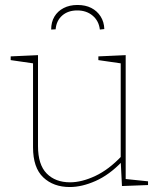

<svg xmlns="http://www.w3.org/2000/svg" viewBox="-20 -747 648 773"><path d="M261 6Q195 6 154 -33Q113 -72 113 -154V-499L120 -491L23 -505V-520L133 -525V-159Q133 -84 168 -48.5Q203 -13 262 -13Q309 -13 363.5 -38.5Q418 -64 470 -119L466 -108V-500L473 -491L376 -505V-520L486 -525V-23L479 -27L576 -17V-2L471 2L466 -98L470 -95Q420 -43 365 -18.5Q310 6 261 6ZM292 -727Q324 -727 347.5 -715Q371 -703 385 -681Q399 -659 400 -630L382 -628Q378 -663 353 -684Q328 -705 291 -705Q254 -705 230.5 -684.5Q207 -664 204 -629L186 -628Q186 -658 199 -680Q212 -702 236 -714.5Q260 -727 292 -727Z"/></svg>

Font: Bitter Thin
Style: Regular
Weight: 100
Designer: Sol Matas, and Bitter project Authors
Foundry: Sol Matas
Version: Version 2.002